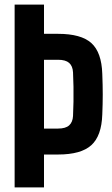

<svg xmlns="http://www.w3.org/2000/svg" viewBox="-20 -820 492 840"><path d="M44 0V-800H172.5V-672H234Q335 -672 379.8 -631.5Q424.5 -591 427.5 -497Q429.5 -447.5 429.5 -406.5Q429.5 -365.5 427.5 -319Q424.5 -225.5 379.5 -184.8Q334.5 -144 234 -144H172.5V0ZM172.5 -257.5H234Q267 -257.5 282.5 -271.5Q298 -285.5 299.5 -312.5Q301 -342.5 301.5 -375.2Q302 -408 301.5 -440.8Q301 -473.5 299.5 -503.5Q298 -531 282.5 -544.8Q267 -558.5 234 -558.5H172.5Z"/></svg>

Font: Big Shoulders
Style: Bold
Weight: 700
Designer: Patric King
Foundry: XO Type Co
Version: Version 2.002